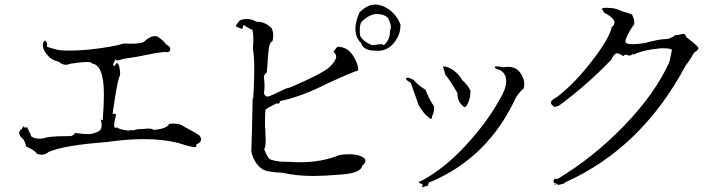

<svg xmlns="http://www.w3.org/2000/svg" viewBox="-20 -780 3107 839"><path d="M161 -104Q179 -104 194 -117Q266 -146 444 -159Q534 -172 608 -172Q694 -172 760 -155Q816 -137 831 -137Q838 -137 838 -143L837 -148Q859 -158 859 -171Q859 -180 849 -190Q835 -200 787 -225Q769 -240 737 -240L719 -239Q712 -218 651 -212Q648 -218 628 -218Q617 -218 600 -216H593Q578 -216 559 -209V-210Q559 -212 556 -212Q552 -212 543 -209Q497 -215 495 -222H481Q479 -226 479 -233Q479 -249 487 -278V-279Q487 -283 472 -283Q491 -415 500 -440Q505 -449 505 -462Q505 -470 501.5 -486.5Q498 -503 489 -505Q482 -491 479 -491Q476 -491 475 -497Q475 -504 485 -521Q489 -516 495 -516Q499 -516 507.5 -519.5Q516 -523 573 -531Q675 -552 700 -553L709 -552Q724 -552 724 -566Q724 -577 707 -585Q694 -603 669 -620Q663 -622 657 -622Q635 -622 610 -598Q597 -589 549 -589L521 -590Q477 -575 366 -563Q317 -559 285 -559Q275 -559 253 -559.5Q231 -560 185 -576L186 -586Q186 -597 179 -600L172 -603L173 -602Q167 -592 167 -581Q167 -564 186 -540.5Q205 -517 237 -510Q251 -497 268 -497Q278 -497 290 -502Q337 -509 360 -509Q382 -509 382 -502Q434 -497 434 -367Q434 -321 429 -255Q418 -255 418 -257L420 -259Q424 -245 424 -233Q424 -222 420 -214Q408 -202 392 -199Q385 -194 364 -194Q343 -194 308 -199Q299 -185 285 -185H267Q193 -185 168 -175L152 -174Q130 -174 117 -184Q115 -190 98 -225Q93 -222 90 -222Q87 -222 86 -225Q85 -228 84 -228Q82 -228 75 -216Q64 -210 64 -200Q64 -192 71 -181Q89 -170 94 -140Q135 -122 141 -108Q152 -104 161 -104Z M1353 -11Q1390 -11 1474 -17.5Q1558 -24 1563 -56Q1577 -68 1577 -78Q1577 -89 1556.5 -97.5Q1536 -106 1505 -106Q1486 -106 1465 -103Q1387 -71 1292 -71Q1269 -71 1244 -73H1230Q1191 -73 1165 -82Q1151 -84 1134 -129Q1141 -132 1141 -169L1139 -214Q1140 -214 1140 -215L1138 -223Q1138 -290 1139.5 -298Q1141 -306 1191 -329Q1194 -327 1197 -327Q1202 -327 1203 -338Q1298 -358 1408 -414Q1523 -467 1545 -472V-476Q1545 -503 1522 -538Q1499 -573 1459 -576L1457 -577Q1456 -577 1452 -573Q1448 -569 1437 -554Q1449 -544 1449 -532Q1449 -516 1421 -488Q1393 -460 1248 -398L1229 -393Q1159 -358 1150 -358Q1138 -358 1133 -373Q1136 -384 1136 -402Q1136 -420 1133 -445Q1133 -452 1146 -464Q1152 -557 1156 -576Q1160 -595 1171 -601Q1174 -613 1174 -625Q1174 -642 1167 -657Q1139 -685 1103 -685H1100Q1081 -697 1059 -697Q1044 -697 1028 -691Q1010 -669 1010 -668Q1010 -663 1039 -653L1044 -671Q1077 -650 1083 -650Q1087 -633 1087 -608Q1087 -590 1085 -568Q1091 -537 1091 -476Q1091 -426 1087 -357V-355Q1087 -352 1084 -349Q1081 -174 1078 -118Q1089 -68 1125 -42Q1143 -28 1216 -25Q1275 -11 1353 -11ZM1633 -558Q1671 -558 1699 -590Q1730 -625 1730 -670V-673Q1707 -730 1654 -753Q1637 -760 1620 -760Q1585 -760 1551 -726Q1533 -685 1533 -654Q1533 -616 1557 -593Q1569 -559 1614 -559ZM1657 -582Q1654 -587 1644 -587Q1639 -587 1627 -585Q1615 -583 1604 -583Q1563 -601 1553 -626L1552 -649Q1552 -673 1560 -685Q1593 -717 1624 -719Q1658 -719 1675 -702Q1688 -678 1688 -662Q1688 -653 1684 -647V-640Q1684 -606 1657 -582Z M1824 39Q1824 38 1851 31V29Q1851 16 1861 15Q2114 -91 2236 -357Q2261 -391 2268 -392Q2271 -402 2271 -412Q2271 -438 2252.5 -463Q2234 -488 2201 -488Q2192 -488 2181 -486Q2160 -490 2150 -490Q2142 -490 2142 -486Q2142 -480 2159 -476Q2192 -463 2192 -424Q2192 -391 2159 -338Q2108 -246 2016.5 -146Q1925 -46 1824 9Q1810 13 1810 16Q1810 17 1812.5 19.5Q1815 22 1825 24L1827 29ZM1863 -261Q1868 -261 1868 -272Q1877 -289 1877 -306L1876 -316Q1856 -345 1839 -388Q1802 -411 1789 -430Q1768 -441 1760 -441Q1754 -440 1754 -436Q1754 -430 1775 -418L1810 -319Q1836 -278 1848 -272Q1858 -261 1863 -261ZM2011 -312Q2017 -312 2026 -331.5Q2035 -351 2036 -383Q2026 -406 2000 -430Q1975 -471 1937 -486Q1923 -490 1918 -490Q1916 -490 1916 -489L1926 -454Q1950 -424 1979 -373V-370Q1979 -337 2002 -318Q2006 -312 2011 -312Z M2397 31Q2410 24 2414 24Q2416 24 2416 26Q2416 28 2419 28Q2426 28 2449 20L2450 19L2447 18Q2783 -131 2977 -495Q2993 -514 3013 -550Q3032 -561 3032 -570Q3032 -572 3026.5 -578.5Q3021 -585 2979 -618Q2976 -632 2964 -632Q2961 -632 2951 -629Q2941 -626 2930 -626Q2907 -609 2888 -609H2884Q2862 -609 2794 -591Q2763 -587 2744 -587Q2713 -587 2713 -598Q2713 -615 2742 -661Q2752 -671 2752 -682Q2752 -684 2751 -691Q2750 -698 2743 -714V-715Q2743 -718 2698 -731Q2668 -745 2648 -745L2628 -746Q2610 -746 2606 -738L2609 -740Q2614 -740 2618 -726Q2665 -702 2665 -681Q2665 -671 2653 -661Q2643 -612 2566 -512.5Q2489 -413 2415 -357Q2388 -342 2388 -334Q2388 -333 2388 -328.5Q2388 -324 2398 -317L2403 -312L2402 -311L2399 -312Q2403 -312 2422 -318Q2546 -409 2651 -519Q2664 -547 2676 -547Q2686 -547 2703 -535Q2709 -541 2715 -541L2721 -540Q2725 -537 2729 -537Q2738 -537 2750 -547L2747 -540Q2784 -561 2867 -569H2876Q2916 -569 2916 -561L2905 -509Q2843 -371 2707 -230.5Q2571 -90 2416 2L2409 1Q2399 1 2399 13Q2399 21 2407 21L2413 20Z"/></svg>

Font: Xiaobo Songti 小帛宋体
Style: Regular
Weight: 400
Version: Version 1.501;March 17, 2024;FontCreator 14.0.0.2814 64-bit